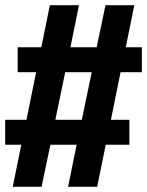

<svg xmlns="http://www.w3.org/2000/svg" viewBox="-33 -737 566 739"><path d="M16 -18 49 -180H-13V-276H69L106 -459H35V-555H126L159 -717H271L238 -555H339L373 -717H484L451 -555H513V-459H431L394 -276H465V-180H374L341 -18H229L262 -180H161L127 -18ZM282 -276 320 -459H218L180 -276Z"/></svg>

Font: Iosevka Algr
Style: Bold
Weight: 700
Monospace: yes
Designer: Belleve Invis
Foundry: Belleve Invis
Version: Version 26.0.2; ttfautohint (v1.8.3)